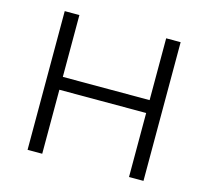

<svg xmlns="http://www.w3.org/2000/svg" viewBox="-101 -818 1015 936"><g transform="rotate(15 406.5 -350.0)"><path d="M626 0V-700H699V0ZM114 0V-700H188V0ZM180 -323V-388H633V-323Z"/></g></svg>

Font: Montserrat Thin
Style: Regular
Weight: 400
Version: Version 9.000